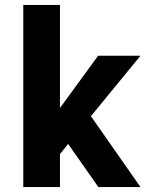

<svg xmlns="http://www.w3.org/2000/svg" viewBox="-20 -755 616 775"><path d="M74 0H222V-133L255 -174L377 0H547L347 -286L547 -530H376L222 -319V-735H74Z"/></svg>

Font: Iosevka Sparkle Heavy
Style: Regular
Weight: 900
Designer: Belleve Invis
Foundry: Belleve Invis
Version: Version 4.5.0; ttfautohint (v1.8.3)